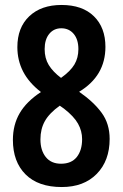

<svg xmlns="http://www.w3.org/2000/svg" viewBox="-20 -744 494 774"><path d="M228 -724Q312 -724 358.5 -678.5Q405 -633 405 -555Q405 -438 299 -374Q358 -333 390 -289Q422 -245 422 -184Q422 -96 370 -43Q318 10 229 10Q134 10 83 -41Q32 -92 32 -180Q32 -241 59.5 -288Q87 -335 145 -373Q96 -411 73 -456Q50 -501 50 -554Q50 -633 98 -678.5Q146 -724 228 -724ZM227 -630Q197 -630 178.5 -607.5Q160 -585 160 -546Q160 -509 176.5 -482Q193 -455 226 -430Q264 -457 280 -484Q296 -511 296 -546Q296 -585 277 -607.5Q258 -630 227 -630ZM143 -182Q143 -138 164.5 -111Q186 -84 226 -84Q268 -84 289.5 -111Q311 -138 311 -183Q311 -216 294.5 -245.5Q278 -275 238 -306L221 -318Q179 -288 161 -256Q143 -224 143 -182Z"/></svg>

Font: Noto Sans Ethiopic ExtraCondensed SemiBold
Style: Regular
Weight: 600
Width: 2
Designer: Monotype Design Team
Foundry: Monotype Imaging Inc.
Version: Version 2.102; ttfautohint (v1.8.4.7-5d5b)